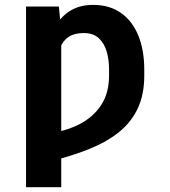

<svg xmlns="http://www.w3.org/2000/svg" viewBox="-20 -573 706 796"><path d="M233.9 -444.3V203.1H87.9V-545.9H224.1ZM216.3 -304.2 155.3 -285.2Q162.6 -342.8 177.5 -391.4Q192.4 -439.9 217.3 -476.3Q242.2 -512.7 278.8 -532.7Q315.4 -552.7 366.2 -552.7Q434.6 -552.7 481.9 -519Q529.3 -485.4 553.7 -425Q578.1 -364.7 578.1 -284.7V-259.3Q578.1 -182.1 551.8 -125Q525.4 -67.9 474.9 -26.6Q424.3 14.6 351.3 44.2Q278.3 73.7 185.1 96.7L173.3 -18.1Q249 -27.8 307.4 -57.1Q365.7 -86.4 398.9 -136.7Q432.1 -187 432.1 -259.3V-284.7Q432.1 -325.7 422.1 -359.9Q412.1 -394 389.2 -415Q366.2 -436 327.1 -436Q288.6 -436 264.9 -420.4Q241.2 -404.8 229.7 -375.2Q218.3 -345.7 216.3 -304.2Z"/></svg>

Font: Inter 18pt
Style: Bold
Weight: 700
Designer: Rasmus Andersson
Foundry: rsms
Version: Version 4.001;git-66647c0bb